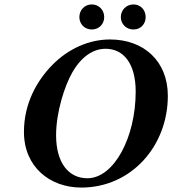

<svg xmlns="http://www.w3.org/2000/svg" viewBox="-20 -836 777 866"><path d="M347 10C570 10 737 -175 737 -404C737 -560 629 -658 476 -658C380 -658 288 -615 219 -546C147 -474 88 -370 88 -241C88 -84 204 10 347 10ZM456 -616C537 -616 592 -550 592 -423C592 -216 494 -32 374 -32C289 -32 233 -102 233 -226C233 -331 272 -450 306 -509C349 -584 403 -616 456 -616ZM525 -759C525 -727 550 -703 582 -703C614 -703 637 -727 637 -759C637 -791 614 -816 582 -816C550 -816 525 -791 525 -759ZM338 -759C338 -727 362 -703 394 -703C426 -703 450 -727 450 -759C450 -791 426 -816 394 -816C362 -816 338 -791 338 -759Z"/></svg>

Font: Libertinus Serif
Style: Bold Italic
Weight: 700
Italic angle: -12°
Designer: Philipp H. Poll, Khaled Hosny
Foundry: Caleb Maclennan
Version: Version 7.050;RELEASE